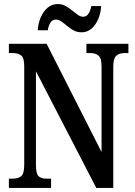

<svg xmlns="http://www.w3.org/2000/svg" viewBox="-20 -931 671 951"><path d="M24 0V-46H42Q69 -46 84.5 -58Q100 -70 100 -115V-603Q100 -645 84.5 -656.5Q69 -668 47 -668H24V-714H211L483 -178V-603Q483 -643 468 -655.5Q453 -668 430 -668H408V-714H616V-668H594Q570 -668 555.5 -654.5Q541 -641 541 -599V0H457L158 -578V-115Q158 -70 171.5 -58Q185 -46 210 -46H233V0ZM384 -771Q362 -771 344.5 -780.5Q327 -790 312.5 -802.5Q298 -815 284 -824.5Q270 -834 256 -834Q239 -834 229 -817.5Q219 -801 217 -781H167Q169 -815 181.5 -844.5Q194 -874 215.5 -892.5Q237 -911 266 -911Q287 -911 304.5 -901.5Q322 -892 337 -879.5Q352 -867 365.5 -857.5Q379 -848 392 -848Q409 -848 419 -864.5Q429 -881 432 -901H481Q479 -866 466.5 -836.5Q454 -807 433 -789Q412 -771 384 -771Z"/></svg>

Font: Noto Serif Devanagari ExtraCondensed SemiBold
Style: Regular
Weight: 600
Width: 2
Designer: Universal Thirst, Indian Type Foundry and the Monotype Design Team
Foundry: Monotype Imaging Inc.
Version: Version 2.004; ttfautohint (v1.8.4.7-5d5b)